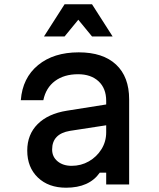

<svg xmlns="http://www.w3.org/2000/svg" viewBox="-20 -860 740 895"><path d="M445 -55Q396 15 288 15Q206 15 156.5 -32.5Q107 -80 107 -158Q107 -233 155.5 -281.5Q204 -330 292 -344L475 -373V-390Q475 -448 439.5 -481Q404 -514 344 -514Q279 -514 236.5 -482.5Q194 -451 182 -393H77Q85 -497 157.5 -556.5Q230 -616 347 -616Q460 -616 521 -559Q582 -502 582 -397V0H475V-55ZM223 -163Q223 -129 248.5 -108Q274 -87 314 -87Q358 -87 394.5 -108Q431 -129 453 -164.5Q475 -200 475 -243V-276L306 -250Q223 -236 223 -163ZM185 -690 281 -840H409L505 -690H409L345 -768L281 -690Z"/></svg>

Font: Martian Mono
Style: Regular
Weight: 400
Monospace: yes
Designer: Roman Shamin
Foundry: Evil Martians
Version: Version 1.000; ttfautohint (v1.8.4.7-5d5b)